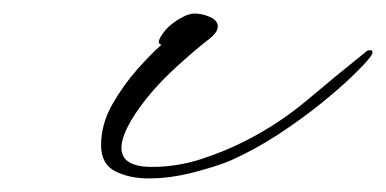

<svg xmlns="http://www.w3.org/2000/svg" viewBox="-20 -255 569 283"><path d="M199 8Q171 8 150 -2.5Q129 -13 129 -41Q129 -72 145.5 -101Q162 -130 183 -153.5Q204 -177 218 -189Q209 -191 221 -207Q233 -223 256 -233Q262 -235 267 -235Q278 -235 289.5 -230Q301 -225 301 -216Q301 -211 297 -206Q293 -201 289 -198Q273 -186 244.5 -160.5Q216 -135 196 -110Q159 -63 159 -37Q159 -9 204 -9Q241 -9 276.5 -20.5Q312 -32 343 -48Q392 -73 434 -108.5Q476 -144 521 -180Q523 -181 526 -181Q529 -181 529 -178Q529 -175 525 -170Q519 -162 500 -143.5Q481 -125 452.5 -102Q424 -79 389.5 -56.5Q355 -34 319 -18Q300 -10 265.5 -1Q231 8 199 8Z"/></svg>

Font: WindSong
Style: Regular
Weight: 400
Designer: Robert E. Leuschke
Foundry: Robert E. Leuschke
Version: Version 1.010; ttfautohint (v1.8.3)